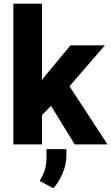

<svg xmlns="http://www.w3.org/2000/svg" viewBox="-20 -770 593 1024"><path d="M378.4 0 252.4 -205.1 204.1 -156.7V0H51.3V-750.5H204.1V-343.3L225.6 -371.1L356 -528.3H539.6L350.6 -310.1L553.2 0ZM334 25.4V60.1Q334 107.4 313.5 155.3Q293 203.1 264.6 233.9L191.4 195.3Q207.5 168.9 217.8 139.9Q228 110.8 228 67.9V25.4Z"/></svg>

Font: Vazirmatn RD UI ExtraBold
Style: Regular
Weight: 800
Designer: Saber Rastikerdar
Foundry: Saber Rastikerdar
Version: Version 33.003